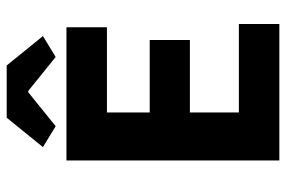

<svg xmlns="http://www.w3.org/2000/svg" viewBox="-164 -712 875 588"><g transform="rotate(-90 274.0 -417.5)"><path d="M77 0V-652H485V-528H224V-397H446V-274H224V-124H495V0ZM118 -724 208 -835H368L458 -724L394 -685L290 -769H286L182 -685Z"/></g></svg>

Font: hySource Sans Pro
Style: Bold
Weight: 700
Designer: Paul D. Hunt
Foundry: Adobe Systems Incorporated
Version: Version 2.021;PS 2.000;hotconv 1.0.86;makeotf.lib2.5.63406